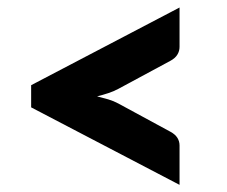

<svg xmlns="http://www.w3.org/2000/svg" viewBox="-20 -600 620 524"><path d="M65 -367.5 470 -579.5V-472Q470 -460.5 464 -450.8Q458 -441 445 -434L303 -357.5Q290 -350.5 275.5 -345.8Q261 -341 245 -337Q261 -333 275.5 -328.8Q290 -324.5 303 -317.5L445 -240.5Q458 -233.5 464 -224Q470 -214.5 470 -203V-95.5L65 -307Z"/></svg>

Font: LatoHex
Style: Regular
Weight: 900
Designer: Lukasz Dziedzic
Foundry: tyPoland Lukasz Dziedzic
Version: Version 1.104; Western+Polish opensource